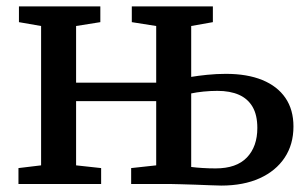

<svg xmlns="http://www.w3.org/2000/svg" viewBox="-20 -573 959 598"><path d="M669 5Q657 5 635.2 4Q613.5 3 588.8 2.2Q564 1.5 542.2 0.8Q520.5 0 508 0H388.5V-49.5L466.5 -58V-258H217V-58L295 -49.5V0H37.5V-49.5L108 -58V-492L39 -504V-553H292.5V-504L217 -492V-315.5H466.5V-492L390.5 -504V-553H643V-504L575.5 -492V-333.5Q595.5 -337 625 -340Q654.5 -343 683.5 -343Q750 -343 797 -323.8Q844 -304.5 869 -268Q894 -231.5 894 -179Q894 -123 866.5 -81.8Q839 -40.5 788.8 -17.8Q738.5 5 669 5ZM651.5 -48.5Q716.5 -48.5 749 -82.5Q781.5 -116.5 781.5 -174.5Q781.5 -214.5 766.8 -240Q752 -265.5 724.2 -277.8Q696.5 -290 657 -290Q636 -290 613.8 -287.8Q591.5 -285.5 575.5 -282V-53Q590.5 -51 610.2 -49.8Q630 -48.5 651.5 -48.5Z"/></svg>

Font: Merriweather 24pt Medium
Style: Regular
Weight: 500
Designer: Eben Sorkin
Foundry: Eben Sorkin
Version: Version 2.100